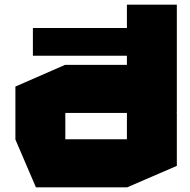

<svg xmlns="http://www.w3.org/2000/svg" viewBox="-20 -803 816 823"><path d="M121 -564V-683H524V-783H738V-322H737L736 -323L738 -320V-92L525 0H134L46 -205V-432L259 -525H524V-564ZM260 -319V-206H524V-319Z"/></svg>

Font: Foldit Thin ExtraBold
Style: Regular
Weight: 800
Version: Version 1.003